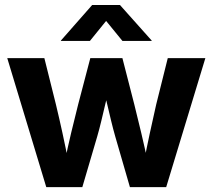

<svg xmlns="http://www.w3.org/2000/svg" viewBox="-20 -768 873 788"><path d="M169.9 0 9.8 -529.3H162.1L209.5 -339.4Q222.7 -284.7 236.1 -223.4Q249.5 -162.1 262.2 -95.7H244.1Q257.3 -161.1 272 -222.7Q286.6 -284.2 300.8 -339.4L350.6 -529.3H482.4L531.2 -339.4Q544.9 -284.2 559.6 -222.9Q574.2 -161.6 587.9 -95.7H569.3Q582 -161.6 595.2 -222.7Q608.4 -283.7 621.1 -339.4L668.5 -529.3H822.8L662.1 0H513.2L453.1 -207.5Q444.3 -238.3 436 -272.7Q427.7 -307.1 419.4 -342.5Q411.1 -377.9 402.8 -410.6H429.2Q420.9 -377.9 412.6 -342.5Q404.3 -307.1 396 -272.5Q387.7 -237.8 378.9 -207.5L317.9 0ZM349.1 -600.1H230V-601.6L358.4 -747.6H472.2L602.5 -601.6V-600.1H482.4L415.5 -682.1Z"/></svg>

Font: Inter 24pt
Style: Bold
Weight: 700
Designer: Rasmus Andersson
Foundry: rsms
Version: Version 4.001;git-66647c0bb